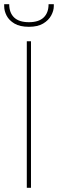

<svg xmlns="http://www.w3.org/2000/svg" viewBox="-52 -897 277 917"><path d="M76 0V-700H96V0ZM86 -769Q43 -769 17 -784.5Q-9 -800 -20.5 -822.5Q-32 -845 -32 -867V-877H-8Q-8 -836 15.5 -813.5Q39 -791 86 -791Q133 -791 156.5 -813.5Q180 -836 180 -877H205V-868Q205 -846 192.5 -823Q180 -800 154 -784.5Q128 -769 86 -769Z"/></svg>

Font: DM Sans 16pt Thin
Style: Regular
Weight: 250
Version: Version 4.004;gftools[0.9.30]